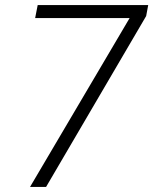

<svg xmlns="http://www.w3.org/2000/svg" viewBox="-20 -734 602 754"><path d="M98 0 489 -663H118L128 -714H562L554 -671L161 0Z"/></svg>

Font: Noto Sans Light
Style: Italic
Weight: 300
Italic angle: -12°
Designer: Monotype Design Team
Foundry: Monotype Imaging Inc.
Version: Version 2.013; ttfautohint (v1.8.4.7-5d5b)